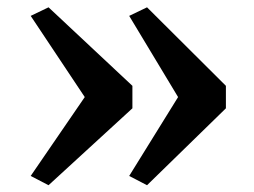

<svg xmlns="http://www.w3.org/2000/svg" viewBox="-20 -562 711 538"><path d="M392 -541.5 613 -321.5V-258.5L392 -43L342 -69L479 -290L342 -517.5ZM116 -541.5 351 -321.5V-258.5L116 -43L66 -69L217.5 -290L66 -517.5Z"/></svg>

Font: Merriweather 48pt
Style: Bold
Weight: 700
Version: Version 2.100